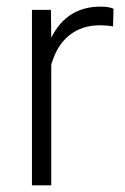

<svg xmlns="http://www.w3.org/2000/svg" viewBox="-20 -558 376 578"><path d="M320.3 -478.5Q301.8 -481.9 280.8 -481.9Q226.1 -481.9 188.2 -451.4Q150.4 -420.9 134.3 -362.8V0H76.2V-528.3H133.3L134.3 -444.3Q180.7 -538.1 283.2 -538.1Q307.6 -538.1 321.8 -531.7Z"/></svg>

Font: Vazir Thin
Style: Thin
Weight: 100
Designer: Saber Rastikerdar
Foundry: Saber Rastikerdar
Version: Version 30.0.0